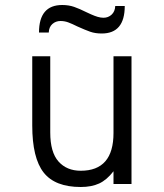

<svg xmlns="http://www.w3.org/2000/svg" viewBox="-20 -736 656 768"><path d="M109 -234V-511H181V-206Q181 -127 214 -90Q247 -53 303 -53Q434 -53 434 -204V-511H506V0H434V-51Q407 -16 376.5 -2Q346 12 303 12Q200 12 154.5 -46Q109 -104 109 -234ZM290 -630Q268 -641 253 -646.5Q238 -652 222 -652Q203 -652 189.5 -640Q176 -628 175 -606H136Q136 -716 229 -716Q255 -716 276.5 -708.5Q298 -701 326 -687Q330 -685 344.5 -678.5Q359 -672 371 -668.5Q383 -665 394 -665Q413 -665 426.5 -677.5Q440 -690 441 -712H479Q479 -602 387 -602Q361 -602 341 -609Q321 -616 290 -630Z"/></svg>

Font: Overpass Mono Light
Style: Regular
Weight: 300
Monospace: yes
Designer: Delve Withrington, Dave Bailey
Foundry: Delve Fonts
Version: Version 1.000;DELV;Overpass